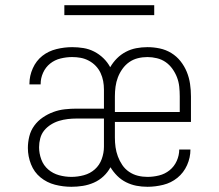

<svg xmlns="http://www.w3.org/2000/svg" viewBox="-20 -709 840 737"><path d="M254 8Q222 8 191 0Q160 -8 135.5 -28Q111 -48 99 -78.5Q87 -109 87 -141Q87 -163 92.5 -185.5Q98 -208 111.5 -226.5Q125 -245 144 -258Q163 -271 184.5 -279Q206 -287 229 -289.5Q252 -292 274 -292H379V-365Q379 -382 376 -398Q373 -414 366 -429Q359 -444 347.5 -456Q336 -468 321 -476Q306 -484 290 -487Q274 -490 257 -490Q235 -490 212.5 -484.5Q190 -479 172.5 -465Q155 -451 145.5 -430Q136 -409 136 -387V-385H93V-388Q93 -418 106 -447Q119 -476 142.5 -494.5Q166 -513 196.5 -520.5Q227 -528 257 -528Q279 -528 300.5 -524.5Q322 -521 341.5 -511Q361 -501 377 -485.5Q393 -470 403 -451Q414 -470 429 -485Q444 -500 463 -510Q482 -520 503 -524Q524 -528 546 -528Q570 -528 593.5 -523Q617 -518 637.5 -505.5Q658 -493 673 -474Q688 -455 697 -433Q706 -411 709.5 -387Q713 -363 713 -339V-241H421V-181Q421 -162 423.5 -144Q426 -126 432.5 -108.5Q439 -91 449.5 -75.5Q460 -60 475.5 -49.5Q491 -39 509 -34.5Q527 -30 546 -30Q568 -30 590.5 -35.5Q613 -41 631 -55.5Q649 -70 658.5 -91.5Q668 -113 668 -135H711Q711 -104 698 -75Q685 -46 661 -26.5Q637 -7 606.5 0.5Q576 8 546 8Q524 8 503.5 4Q483 0 464 -9.5Q445 -19 430 -34Q415 -49 404 -67Q394 -48 377.5 -32.5Q361 -17 340.5 -8Q320 1 298 4.5Q276 8 254 8ZM670 -279V-339Q670 -358 668 -376.5Q666 -395 659.5 -412Q653 -429 642 -444.5Q631 -460 616 -470.5Q601 -481 582.5 -485.5Q564 -490 546 -490Q527 -490 509 -485.5Q491 -481 476 -470.5Q461 -460 450 -444.5Q439 -429 432.5 -412Q426 -395 423.5 -376.5Q421 -358 421 -339V-279ZM254 -30Q278 -30 302 -36.5Q326 -43 344 -59Q362 -75 370.5 -98.5Q379 -122 379 -146V-254H274Q257 -254 240 -252Q223 -250 206.5 -245Q190 -240 175 -230.5Q160 -221 149.5 -208Q139 -195 134.5 -178Q130 -161 130 -144Q130 -120 138.5 -97Q147 -74 165 -58.5Q183 -43 206.5 -36.5Q230 -30 254 -30ZM572 -651H227V-689H572Z"/></svg>

Font: Iosevka Aile Extralight
Style: Regular
Weight: 200
Designer: Belleve Invis
Foundry: Belleve Invis
Version: Version 31.1.0; ttfautohint (v1.8.4)